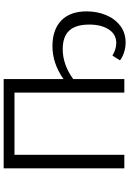

<svg xmlns="http://www.w3.org/2000/svg" viewBox="151 -849 705 1047"><g transform="rotate(-90 503.5 -325.5)"><path d="M698 -24 724 -65Q758 -44 793 -44Q840 -44 866.5 -85Q893 -126 893 -191Q893 -265 860 -300.5Q827 -336 759 -336Q675 -336 596 -279V0H522V-599H183V0H109V-658H596V-332Q682 -392 775 -392Q865 -392 915 -344Q965 -296 965 -205Q965 -150 945.5 -101.5Q926 -53 887.5 -23Q849 7 795 7Q766 7 738.5 -2.5Q711 -12 698 -24Z"/></g></svg>

Font: LXGW Bright TC
Style: Regular
Weight: 400
Designer: Christian Thalmann (Catharsis Fonts)
Foundry: LXGW / Christian Thalmann (Catharsis Fonts) / Fontworks Inc.
Version: Version 5.501